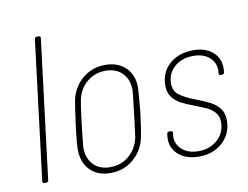

<svg xmlns="http://www.w3.org/2000/svg" viewBox="-77 -808 1192 924"><g transform="rotate(-10 519.0 -346.0)"><path d="M61 -10 145 -690Q147 -700 156 -700H165Q170 -700 172.5 -697Q175 -694 174 -690L90 -10Q90 -6 87 -3Q84 0 80 0H70Q61 0 61 -10Z M256 -130Q256 -162 263 -218L267 -251Q278 -334 285 -371Q300 -433 346.5 -471Q393 -509 456 -509Q518 -509 555.5 -472.5Q593 -436 593 -377Q593 -350 585 -272Q585 -265 583 -251Q573 -167 564 -130Q550 -69 503 -30.5Q456 8 393 8Q329 8 292.5 -30Q256 -68 256 -130ZM538 -138Q540 -149 549 -221L552 -250L557 -290Q565 -352 565 -368Q565 -419 534.5 -450Q504 -481 453 -481Q400 -481 361.5 -448.5Q323 -416 312 -363Q306 -332 300 -281L296 -250L291 -207Q285 -149 284 -138Q283 -85 313 -52.5Q343 -20 396 -20Q449 -20 487.5 -52.5Q526 -85 538 -138Z M691 -105Q691 -115 692 -120L693 -130Q693 -134 696 -137Q699 -140 704 -140H712Q717 -140 719.5 -137Q722 -134 721 -130L720 -121Q719 -117 719 -110Q719 -73 748.5 -47.5Q778 -22 828 -22Q884 -22 921 -56Q958 -90 958 -141Q958 -169 943 -187Q928 -205 907 -215.5Q886 -226 846 -241Q806 -256 781.5 -269Q757 -282 740.5 -304Q724 -326 724 -360Q724 -425 769.5 -465Q815 -505 885 -505Q945 -505 980 -474.5Q1015 -444 1015 -395Q1015 -384 1014 -378V-375Q1012 -365 1003 -365H995Q985 -365 987 -375V-378Q988 -382 988 -390Q988 -428 959 -453Q930 -478 881 -478Q825 -478 789 -446.5Q753 -415 753 -365Q753 -329 779 -309Q805 -289 858 -269Q902 -252 926.5 -239Q951 -226 969 -203.5Q987 -181 987 -146Q987 -80 941.5 -38Q896 4 825 4Q764 4 727.5 -27Q691 -58 691 -105Z"/></g></svg>

Font: Barlow Semi Condensed Thin
Style: Italic
Weight: 250
Width: 4
Italic angle: -7°
Designer: Jeremy Tribby
Foundry: Tribby Type
Version: Version 1.408